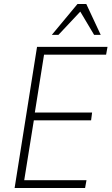

<svg xmlns="http://www.w3.org/2000/svg" viewBox="-20 -939 557 959"><path d="M53 0 165 -705H517L510 -666H200L154 -377H440L435 -338H149L101 -39H412L405 0ZM239 -765 367 -919H411L483 -765H450L381 -881L272 -765Z"/></svg>

Font: Nunito Sans 10pt Condensed ExtraLight
Style: Italic
Weight: 250
Width: 3
Italic angle: -9°
Designer: Vernon Adams
Foundry: Vernon Adams
Version: Version 3.101;gftools[0.9.27]